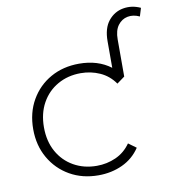

<svg xmlns="http://www.w3.org/2000/svg" viewBox="-83 -820 811 898"><g transform="rotate(-10 322.0 -371.5)"><path d="M511 -430 474 -403Q446 -443 403.5 -462Q361 -481 313 -481Q252 -481 203.5 -453.5Q155 -426 127.5 -376.5Q100 -327 100 -261Q100 -195 127.5 -145.5Q155 -96 203.5 -68.5Q252 -41 313 -41Q361 -41 403.5 -60Q446 -79 474 -119L511 -92Q479 -44 427 -20Q375 4 313 4Q237 4 177.5 -30Q118 -64 83.5 -124Q49 -184 49 -261Q49 -339 83.5 -399Q118 -459 177.5 -492.5Q237 -526 313 -526Q402 -526 463 -480V-606Q463 -668 491 -702.5Q519 -737 561 -744.5Q603 -752 644 -733L632 -694Q602 -708 574.5 -702.5Q547 -697 529 -673Q511 -649 511 -606Z"/></g></svg>

Font: Montserrat Light
Style: Regular
Weight: 300
Designer: Julieta Ulanovsky
Foundry: Julieta Ulanovsky
Version: Version 9.000; ttfautohint (v1.8.4.7-5d5b)